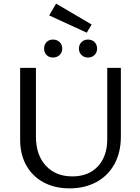

<svg xmlns="http://www.w3.org/2000/svg" viewBox="-20 -1032 774 1058"><path d="M91 -262V-658H178V-279Q178 -178 232.5 -119Q287 -60 379 -60Q468 -60 519.5 -115.5Q571 -171 571 -265V-658H646V-279Q646 -193 611 -128.5Q576 -64 511.5 -29Q447 6 363 6Q282 6 220.5 -27Q159 -60 125 -120.5Q91 -181 91 -262ZM251 -947 289 -1012 485 -897 458 -852ZM223 -764Q223 -786 236.5 -800Q250 -814 272 -814Q294 -814 308.5 -800Q323 -786 323 -764Q323 -743 308.5 -729Q294 -715 272 -715Q250 -715 236.5 -729Q223 -743 223 -764ZM415 -764Q415 -786 429 -800Q443 -814 465 -814Q487 -814 501 -800Q515 -786 515 -764Q515 -743 501 -729Q487 -715 465 -715Q443 -715 429 -729Q415 -743 415 -764Z"/></svg>

Font: Ysabeau Medium
Style: Regular
Weight: 500
Designer: Christian Thalmann (Catharsis Fonts)
Version: Version 0.003